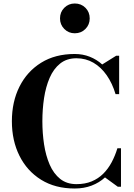

<svg xmlns="http://www.w3.org/2000/svg" viewBox="-20 -1069 765 1099"><path d="M407.5 10Q296 10 215.5 -40Q135 -90 91.5 -177Q48 -264 48 -375Q48 -486.5 91.5 -573.2Q135 -660 215.5 -710Q296 -760 407.5 -760Q454 -760 493.8 -744.2Q533.5 -728.5 565 -700L645 -750H662V-530H641.5Q623 -592 590.8 -638.2Q558.5 -684.5 514.8 -710Q471 -735.5 417.5 -735.5Q362 -735.5 324.2 -705.2Q286.5 -675 264.2 -623.5Q242 -572 232.2 -507.8Q222.5 -443.5 222.5 -375Q222.5 -307 232.2 -242.8Q242 -178.5 264.2 -127Q286.5 -75.5 324.2 -45.2Q362 -15 417.5 -15Q467 -15 504.8 -30.8Q542.5 -46.5 570.8 -74.5Q599 -102.5 619 -140Q639 -177.5 652 -220.5H672.5V0H654.5L581 -53.5Q548.5 -23.5 504.8 -6.8Q461 10 407.5 10ZM408 -878.5Q372.5 -878.5 348 -903.2Q323.5 -928 323.5 -963.5Q323.5 -1000 348 -1024.5Q372.5 -1049 408 -1049Q444.5 -1049 469 -1024.5Q493.5 -1000 493.5 -963.5Q493.5 -928 469 -903.2Q444.5 -878.5 408 -878.5Z"/></svg>

Font: Bodoni Moda
Style: Bold
Weight: 700
Designer: Owen Earl
Foundry: indestructible type
Version: Version 2.005